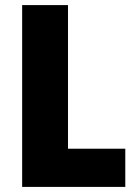

<svg xmlns="http://www.w3.org/2000/svg" viewBox="-20 -734 535 754"><path d="M67 0V-714H247V-150H472V0Z"/></svg>

Font: Noto Sans Oriya Cond Blk
Style: Regular
Weight: 900
Width: 3
Designer: Amélie Bonet and Sol Matas
Foundry: Google LLC
Version: Version 2.006; ttfautohint (v1.8.4.7-5d5b)